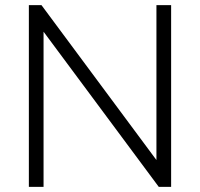

<svg xmlns="http://www.w3.org/2000/svg" viewBox="-20 -725 776 745"><path d="M92 0V-705H141L587 -104V-705H644V0H596L149 -602V0Z"/></svg>

Font: Nunito Sans Light
Style: Regular
Weight: 300
Designer: Vernon Adams
Foundry: Vernon Adams
Version: Version 3.101; ttfautohint (v1.8.4.7-5d5b);gftools[0.9.27]